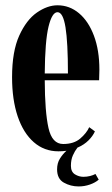

<svg xmlns="http://www.w3.org/2000/svg" viewBox="-20 -548 412 708"><path d="M195.5 10Q143 10 104.5 -23.8Q66 -57.5 45.2 -119Q24.5 -180.5 24.5 -263.5Q24.5 -358.5 51 -416.8Q77.5 -475 116.2 -501.8Q155 -528.5 192 -528.5Q236.5 -528.5 271.5 -499Q306.5 -469.5 326.5 -416Q346.5 -362.5 346.5 -291Q346.5 -271 345.5 -252H145Q145.5 -135 158.8 -76Q172 -17 213 -17Q252.5 -17 276 -37.2Q299.5 -57.5 309 -79L330 -63.5Q322.5 -46.5 306.2 -30.2Q290 -14 265.5 -3.5Q256 8.5 248.8 24.8Q241.5 41 241.5 63.5Q241.5 85.5 256.2 94.8Q271 104 287.5 104Q300.5 104 312.2 101Q324 98 332 93.5L344 114.5Q331.5 125.5 311.5 132.5Q291.5 139.5 270 139.5Q240.5 139.5 215.5 125.5Q190.5 111.5 190.5 76.5Q190.5 53.5 201 36.8Q211.5 20 225 8Q211 10 195.5 10ZM192 -503Q172 -503 159 -450Q146 -397 145 -277H230.5Q230.5 -392 221.5 -447.5Q212.5 -503 192 -503Z"/></svg>

Font: Imbue 50pt
Style: Bold
Weight: 700
Designer: Tyler Finck
Foundry: Etcetera Type Company
Version: Version 1.102; ttfautohint (v1.8.3)